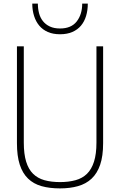

<svg xmlns="http://www.w3.org/2000/svg" viewBox="-20 -1037 666 1065"><path d="M313 8Q255 8 210.5 -4.5Q166 -17 135.5 -46.5Q105 -76 89.5 -124Q74 -172 74 -243V-780H112V-246Q112 -183 125 -140.5Q138 -98 163.5 -73Q189 -48 226.5 -37.5Q264 -27 313 -27Q361 -27 399 -37.5Q437 -48 462.5 -73Q488 -98 501.5 -140.5Q515 -183 515 -246V-780H552V-243Q552 -171 535.5 -123Q519 -75 488 -46Q457 -17 412.5 -4.5Q368 8 313 8ZM313 -847Q274 -847 245.5 -859.5Q217 -872 198 -894.5Q179 -917 169 -948.5Q159 -980 159 -1017H190Q190 -989 196.5 -964Q203 -939 218 -920Q233 -901 256.5 -890Q280 -879 313 -879Q375 -879 405.5 -918Q436 -957 436 -1017H467Q467 -980 457.5 -948.5Q448 -917 429 -894.5Q410 -872 381 -859.5Q352 -847 313 -847Z"/></svg>

Font: Tanohe Sans ExtraLight
Style: Regular
Weight: 250
Designer: Village Type and Design LLC & Cristiano Sobral
Foundry: Cooper Hewitt Smithsonian Design Museum
Version: Version 1.00;September 29, 2021;FontCreator 13.0.0.2655 64-b